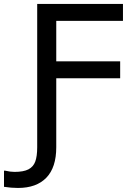

<svg xmlns="http://www.w3.org/2000/svg" viewBox="-115 -747 656 974"><path d="M508.8 -641.1H170.4V-436H494.6V-350.1H170.4V0Q170.4 102.5 120.1 154.5Q69.8 206.5 -23.9 206.5Q-57.6 206.5 -94.7 200.7V118.7H-89.4Q-62.5 125 -41.5 125Q4.4 125 29.3 112.1Q54.2 99.1 64 72.3Q73.7 45.4 73.7 0V-727.1H508.8Z"/></svg>

Font: SG Kara Bold
Style: Regular
Weight: 400
Designer: Damoon Khanjanzadeh
Version: Version 1.000